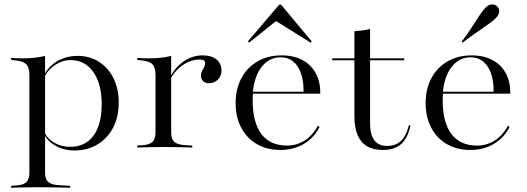

<svg xmlns="http://www.w3.org/2000/svg" viewBox="-20 -683 2441 889"><path d="M152.4 183.9Q121 183.9 92.3 184.7Q63.7 185.5 31.5 186.3V177.4L52.4 175.8Q87.1 174.2 101.6 160.9Q116.1 147.6 116.1 115.3V-206.5H188.7V115.3Q188.7 137.1 195.6 149.6Q202.4 162.1 218.5 168.1Q234.7 174.2 262.1 175L304.8 177.4V186.3Q277.4 185.5 252 185.1Q226.6 184.7 202.4 184.3Q178.2 183.9 152.4 183.9ZM339.5 -424.2Q395.2 -424.2 438.3 -396.8Q481.5 -369.4 505.6 -320.6Q529.8 -271.8 529.8 -208.1Q529.8 -141.9 504 -92.3Q478.2 -42.7 431.9 -14.5Q385.5 13.7 324.2 13.7Q272.6 13.7 233.1 -10.5Q193.5 -34.7 182.3 -70.2L183.9 -77.4Q194.4 -45.2 228.2 -24.2Q262.1 -3.2 304.8 -3.2Q375 -3.2 412.9 -54.8Q450.8 -106.5 450.8 -200Q450.8 -294.4 412.1 -349.6Q373.4 -404.8 306.5 -404.8Q266.9 -404.8 230.6 -379Q194.4 -353.2 177.4 -308.1L175.8 -316.1Q194.4 -366.9 238.3 -395.6Q282.3 -424.2 339.5 -424.2ZM116.1 -206.5V-335.5Q116.1 -371 101.2 -385.9Q86.3 -400.8 46 -404L31.5 -405.6V-414.5Q50.8 -413.7 61.7 -413.3Q72.6 -412.9 84.7 -412.9Q114.5 -412.9 141.1 -415.7Q167.7 -418.5 188.7 -424.2V-414.5V-206.5Z M736.3 -2.4Q704.8 -2.4 676.2 -1.6Q647.6 -0.8 615.3 0V-8.9L636.3 -10.5Q671 -12.1 685.5 -25.4Q700 -38.7 700 -71V-206.5H772.6V-71Q772.6 -49.2 779 -36.7Q785.5 -24.2 800.8 -18.1Q816.1 -12.1 840.3 -10.5L870.2 -8.9V0Q846 -0.8 824.2 -1.2Q802.4 -1.6 780.6 -2Q758.9 -2.4 736.3 -2.4ZM700 -206.5V-335.5Q700 -371 685.1 -385.9Q670.2 -400.8 629.8 -404L615.3 -405.6V-414.5Q634.7 -413.7 645.6 -413.3Q656.5 -412.9 668.5 -412.9Q698.4 -412.9 725 -415.7Q751.6 -418.5 772.6 -424.2V-414.5V-206.5ZM946.8 -297.6Q930.6 -297.6 920.6 -307.3Q910.5 -316.9 910.5 -332.3Q910.5 -345.2 915.7 -354.4Q921 -363.7 925.4 -372.2Q929.8 -380.6 929.8 -390.3Q929.8 -407.3 904 -407.3Q880.6 -407.3 856.9 -398Q833.1 -388.7 810.9 -369.8Q788.7 -350.8 771 -321L770.2 -331.5Q797.6 -378.2 835.9 -402.4Q874.2 -426.6 918.5 -426.6Q958.9 -426.6 982.3 -407.7Q1005.6 -388.7 1005.6 -356.5Q1005.6 -330.6 988.7 -314.1Q971.8 -297.6 946.8 -297.6Z M1278.2 11.3Q1216.1 11.3 1169.4 -15.7Q1122.6 -42.7 1096.8 -91.9Q1071 -141.1 1071 -204.8Q1071 -271 1097.6 -321Q1124.2 -371 1172.6 -398.8Q1221 -426.6 1283.9 -426.6Q1340.3 -426.6 1380.6 -404.8Q1421 -383.1 1442.3 -343.5Q1463.7 -304 1462.9 -249.2H1116.9L1116.1 -258.1H1385.5Q1386.3 -308.1 1373.4 -344Q1360.5 -379.8 1336.7 -398.8Q1312.9 -417.7 1279 -417.7Q1226.6 -417.7 1191.9 -373.8Q1157.3 -329.8 1150.8 -255.6L1151.6 -254.8Q1150.8 -246.8 1150.4 -237.9Q1150 -229 1150 -217.7Q1150 -116.1 1190.3 -62.5Q1230.6 -8.9 1308.9 -8.9Q1352.4 -8.9 1389.5 -31.5Q1426.6 -54 1452.4 -101.6L1459.7 -95.2Q1434.7 -45.2 1387.1 -16.9Q1339.5 11.3 1278.2 11.3ZM1133.1 -485.5 1128.2 -491.9 1272.6 -661.3H1281.5L1423.4 -491.1L1418.5 -485.5L1241.1 -596L1269.4 -594.4Z M1752.4 11.3Q1686.3 11.3 1653.6 -27.8Q1621 -66.9 1621 -146.8V-206.5H1693.5V-112.9Q1693.5 -59.7 1713.3 -33.5Q1733.1 -7.3 1771.8 -7.3Q1811.3 -7.3 1835.9 -29.8Q1860.5 -52.4 1873.4 -103.2L1880.6 -101.6Q1867.7 -42.7 1837.1 -15.7Q1806.5 11.3 1752.4 11.3ZM1621 -206.5V-538.7Q1646 -540.3 1663.3 -542.7Q1680.6 -545.2 1693.5 -549.2V-206.5ZM1518.5 -404V-412.9H1851.6V-404Z M2158.1 11.3Q2096 11.3 2049.2 -15.7Q2002.4 -42.7 1976.6 -91.9Q1950.8 -141.1 1950.8 -204.8Q1950.8 -271 1977.4 -321Q2004 -371 2052.4 -398.8Q2100.8 -426.6 2163.7 -426.6Q2220.2 -426.6 2260.5 -404.8Q2300.8 -383.1 2322.2 -343.5Q2343.5 -304 2342.7 -249.2H1996.8L1996 -258.1H2265.3Q2266.1 -308.1 2253.2 -344Q2240.3 -379.8 2216.5 -398.8Q2192.7 -417.7 2158.9 -417.7Q2106.5 -417.7 2071.8 -373.8Q2037.1 -329.8 2030.6 -255.6L2031.5 -254.8Q2030.6 -246.8 2030.2 -237.9Q2029.8 -229 2029.8 -217.7Q2029.8 -116.1 2070.2 -62.5Q2110.5 -8.9 2188.7 -8.9Q2232.3 -8.9 2269.4 -31.5Q2306.5 -54 2332.3 -101.6L2339.5 -95.2Q2314.5 -45.2 2266.9 -16.9Q2219.4 11.3 2158.1 11.3ZM2121.8 -485.5 2117.7 -490.3Q2146 -527.4 2165.3 -557.7Q2184.7 -587.9 2199.6 -610.9Q2214.5 -633.9 2228.2 -647.6Q2243.5 -662.1 2258.1 -662.5Q2272.6 -662.9 2282.3 -653.2Q2291.9 -644.4 2291.5 -629.8Q2291.1 -615.3 2276.6 -600Q2267.7 -590.3 2252.8 -579.4Q2237.9 -568.5 2218.1 -554.8Q2198.4 -541.1 2174.2 -524.2Q2150 -507.3 2121.8 -485.5Z"/></svg>

Font: Playfair 144pt SemiExpanded Light
Style: Regular
Weight: 300
Width: 6
Designer: Claus Eggers Sørensen
Foundry: Claus Eggers Sørensen
Version: Version 2.203